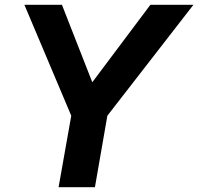

<svg xmlns="http://www.w3.org/2000/svg" viewBox="-20 -783 829 803"><path d="M377 0H225L278 -299L82 -763H239L366 -439L609 -763H789L429 -299Z"/></svg>

Font: Open Sauce One
Style: Bold Italic
Weight: 700
Italic angle: -10°
Designer: Alfredo Marco Pradil
Foundry: Creative Sauce Fz LLC
Version: Version 1.477